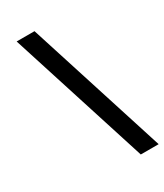

<svg xmlns="http://www.w3.org/2000/svg" viewBox="-192 -802 789 922"><g transform="rotate(-30 202.5 -341.0)"><path d="M61 -725H160L405 43H306Z"/></g></svg>

Font: Sarabun Medium
Style: Italic
Weight: 500
Italic angle: -10°
Designer: Suppakit Chalermlarp | Katatrad Co.,Ltd.
Foundry: Cadson Demak Co.,Ltd.
Version: Version 1.000; ttfautohint (v1.6)